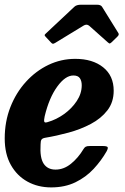

<svg xmlns="http://www.w3.org/2000/svg" viewBox="-26 -782 531 814"><path d="M-6 -195Q-6 -266.5 18 -327.8Q42 -389 83.8 -435Q125.5 -481 179.2 -506.8Q233 -532.5 293 -532.5Q366.5 -532.5 411.2 -496.8Q456 -461 456 -397.5Q456 -348.5 429.2 -314Q402.5 -279.5 359 -256.5Q315.5 -233.5 264.8 -219.8Q214 -206 166 -198Q154 -196 150 -190.2Q146 -184.5 146 -169Q142.5 -113.5 159 -88.2Q175.5 -63 209.5 -63Q244.5 -63 275 -87.8Q305.5 -112.5 328 -150Q332.5 -157.5 337.8 -160.2Q343 -163 356 -163H408Q426 -163 429.8 -158.8Q433.5 -154.5 426 -140.5Q403.5 -101 371 -66Q338.5 -31 293.8 -9.2Q249 12.5 191 12.5Q135 12.5 90.5 -12Q46 -36.5 20 -82.8Q-6 -129 -6 -195ZM176.5 -264.5Q213 -275 245.8 -298.5Q278.5 -322 299.5 -353.8Q320.5 -385.5 320.5 -420.5Q320.5 -438.5 312.8 -450.2Q305 -462 285 -462Q251 -462 216.8 -415Q182.5 -368 163.5 -289.5Q160 -273.5 161.5 -266.8Q163 -260 176.5 -264.5ZM189.5 -602.5 167.5 -626Q162.5 -631.5 163.2 -633.8Q164 -636 170.5 -642L289.5 -753.5Q298.5 -762 317.5 -762H385Q401 -762 406.5 -753.5L476 -641.5Q480 -635 472.5 -627.5L447.5 -603Q440.5 -597 438.5 -597.5Q436.5 -598 431 -602.5L352.5 -672.5Q341.5 -682 327.5 -673L207 -599.5Q200 -595.5 196.8 -596.8Q193.5 -598 189.5 -602.5Z"/></svg>

Font: Besley* Narrow
Style: Bold Italic
Weight: 700
Width: 4
Italic angle: -13°
Designer: Owen Earl
Foundry: indestructible type*
Version: Version 3.000; ttfautohint (v1.8.3)